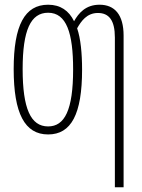

<svg xmlns="http://www.w3.org/2000/svg" viewBox="-20 -560 603 814"><path d="M467 -401V234H504V-409C504 -498 466 -540 402 -540C343 -540 313 -504 294 -470C272 -515 236 -540 184 -540C85 -540 38 -453 38 -267C38 -79 85 10 184 10C282 10 328 -76 328 -265C328 -333 322 -397 307 -440C324 -470 348 -505 395 -505C442 -505 467 -474 467 -401ZM184 -24C110 -24 76 -100 76 -267C76 -432 110 -506 184 -506C262 -506 290 -420 290 -266C290 -93 254 -24 184 -24Z"/></svg>

Font: Noto Sans Mono SemiCondensed ExtraLight
Style: Regular
Weight: 200
Width: 4
Designer: Monotype Design Team
Foundry: Monotype Imaging Inc.
Version: Version 2.014